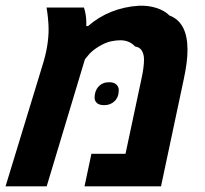

<svg xmlns="http://www.w3.org/2000/svg" viewBox="-43 -659 725 679"><path d="M128.9 -555.7Q128.9 -571.8 126.7 -594.5Q124.5 -617.2 121.6 -632.3H253.9Q261.2 -610.4 262.2 -584V-566.9H268.6Q305.2 -599.1 351.1 -617.4Q397 -635.7 448.2 -638.7Q481 -640.1 510 -630.9Q539.1 -621.6 556.6 -604Q620.1 -580.1 620.1 -482.4Q620.1 -439.9 606.9 -378.9L526.4 0H255.9L280.3 -115.2H400.9L457 -378.9Q466.3 -420.9 466.3 -448.2Q466.3 -466.3 459 -479.2Q451.7 -492.2 434.6 -494.6Q415 -516.6 382.3 -516.6Q369.1 -516.6 351.1 -513.2Q329.6 -508.8 305.4 -493.9Q281.2 -479 269 -463.4L257.3 -449.2L122.1 0H-23.4L106.9 -426.8Q128.9 -495.6 128.9 -555.7ZM291.5 -313Q291.5 -337.9 305.7 -353Q319.8 -368.2 342.8 -368.2Q359.9 -368.2 368.4 -360.1Q377 -352.1 377 -340.8Q377 -315.4 362.3 -301.3Q347.7 -287.1 325.2 -287.1Q308.1 -287.1 299.8 -294.7Q291.5 -302.2 291.5 -313Z"/></svg>

Font: Viking Open Sans
Style: Bold Italic
Weight: 700
Italic angle: -12°
Foundry: Ascender Corporation
Version: Version 2.000